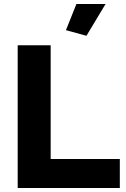

<svg xmlns="http://www.w3.org/2000/svg" viewBox="-20 -935 625 955"><path d="M360 -915 308 -785 410 -757 505 -915ZM576 -144H232V-710H68V0H576Z"/></svg>

Font: RT Raleway ExtraBold
Style: Regular
Weight: 400
Designer: Matt McInerney, Pablo Impallari, Rodrigo Fuenzalida — Edited by Milan Moffatt in April 2016
Foundry: Matt McInerney, Pablo Impallari, Rodrigo Fuenzalida — Edited by Milan Moffatt in April 2016
Version: Version 3.001